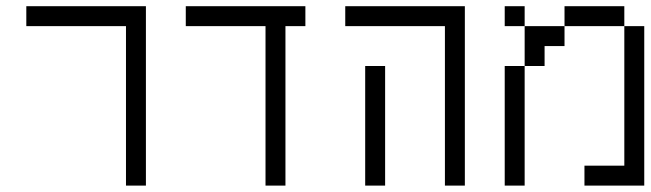

<svg xmlns="http://www.w3.org/2000/svg" viewBox="-20 -582 2040 602"><path d="M375 -500Q375 -500 375 0H437.5V-562.5H62.5V-500Z M937.5 -500V-562.5H562.5V-500H812.5Q812.5 -500 812.5 0H875Q875 0 875 -500Z M1125 -375Q1125 -375 1125 0H1187.5Q1187.5 0 1187.5 -375ZM1375 -500Q1375 -500 1375 0H1437.5V-562.5H1062.5V-500Z M1562.5 -375Q1562.5 -375 1562.5 0H1625Q1625 0 1625 -375ZM1937.5 -62.5H1812.5V0H2000Q2000 0 2000 -500H1937.5ZM1625 -375H1687.5V-437.5H1750V-500H1625Q1625 -500 1625 -375ZM1625 -500V-562.5H1562.5V-500ZM1750 -500H1937.5V-562.5H1750Z"/></svg>

Font: CalcUnifontExMono
Style: Regular
Weight: 500
Version: Version 15.0.06